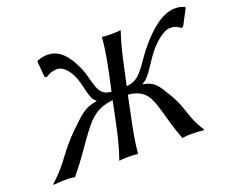

<svg xmlns="http://www.w3.org/2000/svg" viewBox="-108 -838 1235 1022"><g transform="rotate(-20 509.5 -327.0)"><path d="M285 -169C341 -246 382 -303 485 -312L462 -200C446 -125 429 -54 409 0V3C409 3 427 0 462 0C496 0 512 3 512 3L515 0C519 -57 532 -125 548 -200L571 -312C671 -303 688 -246 711 -169C726 -117 736 -73 765 4C788 2 788 0 813 0C836 0 873 2 885 4L889 0C828 -89 841 -140 780 -237C743 -297 731 -325 665 -337V-340C711 -360 743 -443 798 -502C842 -550 880 -569 902 -569C929 -569 944 -562 960 -548L971 -551L1019 -642L1015 -648C991 -655 989 -658 963 -658C889 -658 819 -593 765 -531C689 -444 666 -360 581 -357L600 -445C616 -520 633 -592 652 -645V-648C652 -648 634 -645 599 -645C565 -645 549 -648 549 -648L546 -645C542 -588 530 -520 514 -445L495 -357C411 -360 424 -444 385 -531C357 -593 315 -658 241 -658C215 -658 211 -655 185 -648L179 -642L187 -551L198 -548C220 -562 237 -569 264 -569C286 -569 316 -550 340 -502C369 -443 367 -360 403 -340V-337C331 -325 307 -297 244 -237C143 -140 134 -89 35 0L37 4C51 2 88 0 111 0C136 0 136 2 157 4C220 -73 248 -117 285 -169Z"/></g></svg>

Font: Libertinus Sans
Style: Italic
Weight: 400
Italic angle: -12°
Designer: Philipp H. Poll, Khaled Hosny
Foundry: Caleb Maclennan
Version: Version 7.050;RELEASE